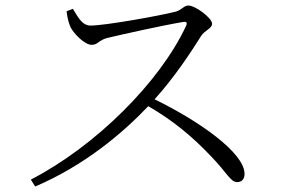

<svg xmlns="http://www.w3.org/2000/svg" viewBox="-20 -700 1040 698"><path d="M222 -659C225 -631 232 -611 237 -600C249 -577 288 -537 313 -537C336 -537 339 -554 370 -562C425 -575 567 -607 645 -620C656 -622 662 -620 657 -607C561 -401 328 -169 92 -47L108 -22C288 -99 426 -216 519 -314C607 -263 677 -206 748 -131C806 -71 818 -38 842 -38C861 -38 869 -51 869 -68C869 -145 702 -261 542 -339C617 -422 677 -515 711 -569C724 -590 751 -596 751 -614C751 -634 691 -680 664 -680C650 -680 640 -664 620 -658C563 -643 361 -607 309 -607C276 -607 260 -645 245 -668Z"/></svg>

Font: Noto Serif CJK JP Light
Style: Regular
Weight: 300
Designer: Ryoko NISHIZUKA 西塚涼子 (kana & ideographs); Frank Grießhammer (Latin, Greek & Cyrillic); Wenlong ZHANG 张文龙 (bopomofo); San
Foundry: Adobe Systems Incorporated
Version: Version 1.001;PS 1.001;hotconv 16.6.54;makeotf.lib2.5.65590